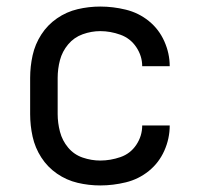

<svg xmlns="http://www.w3.org/2000/svg" viewBox="-20 -558 616 586"><path d="M286 8Q325 8 364 -1.5Q403 -11 434 -36Q465 -61 481.5 -98Q498 -135 498 -175H414Q414 -143 396 -116Q378 -89 347.5 -78.5Q317 -68 286 -68Q259 -68 232.5 -77Q206 -86 188 -107.5Q170 -129 163 -156Q156 -183 156 -210V-320Q156 -348 163 -374.5Q170 -401 188 -422.5Q206 -444 232.5 -453.5Q259 -463 286 -463Q317 -463 347.5 -452Q378 -441 396 -414Q414 -387 414 -356H498Q498 -395 481.5 -432Q465 -469 434 -494Q403 -519 364 -528.5Q325 -538 286 -538Q251 -538 217 -530Q183 -522 154 -502Q125 -482 106 -452.5Q87 -423 79.5 -389Q72 -355 72 -320V-210Q72 -175 79.5 -141Q87 -107 106 -77.5Q125 -48 154 -28Q183 -8 217 0Q251 8 286 8Z"/></svg>

Font: Iosevka SS01 Extended
Style: Regular
Weight: 400
Width: 7
Monospace: yes
Designer: Belleve Invis
Foundry: Belleve Invis
Version: Version 3.4.7; ttfautohint (v1.8.3)